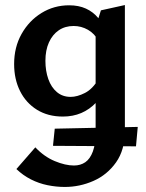

<svg xmlns="http://www.w3.org/2000/svg" viewBox="-20 -452 578 761"><path d="M237 289Q203 289 168.5 282Q134 275 102.5 259Q71 243 45 218L120 132Q155 169 197 186.5Q239 204 273 204Q299 204 318 191Q337 178 348 148.5Q359 119 359 71V-345L380 -411L475 -432V67Q475 142 440 191.5Q405 241 350.5 265Q296 289 237 289ZM229 10Q170 10 126.5 -17Q83 -44 59.5 -91Q36 -138 36 -198Q36 -265 65.5 -317.5Q95 -370 144.5 -400.5Q194 -431 254 -431Q292 -431 320.5 -418Q349 -405 369 -381Q389 -357 399 -324L371 -289Q355 -319 328.5 -334Q302 -349 272 -349Q238 -349 213 -332Q188 -315 174 -284Q160 -253 160 -211Q160 -171 171.5 -138.5Q183 -106 205.5 -87Q228 -68 260 -68Q286 -68 316.5 -83.5Q347 -99 370 -138L410 -117Q388 -74 361.5 -46Q335 -18 302 -4Q269 10 229 10ZM519 128 190 126 197 58 526 51Z"/></svg>

Font: Ysabeau Office
Style: Bold
Weight: 700
Designer: Christian Thalmann (Catharsis Fonts)
Version: Version 2.001;gftools[0.9.30]; featfreeze: tnum,lnum,ss02